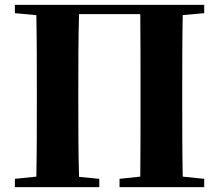

<svg xmlns="http://www.w3.org/2000/svg" viewBox="-20 -767 899 787"><path d="M41 -713 129 -705C131 -602 131 -499 131 -395V-351C131 -247 131 -144 129 -43L41 -34V0H387V-34L304 -42C301 -145 301 -247 301 -352V-395C301 -501 301 -606 304 -709H555C556 -605 556 -500 556 -395V-352C556 -247 556 -143 555 -43L470 -34V0H817V-34L729 -43C727 -146 727 -249 727 -351V-395C727 -499 727 -603 729 -705L817 -713V-747H41Z"/></svg>

Font: Noto Serif CJK HK Black
Style: Regular
Weight: 900
Designer: Ryoko NISHIZUKA 西塚涼子 (kana & ideographs); Frank Grießhammer (Latin, Greek & Cyrillic); Wenlong ZHANG 张文龙 (bopomofo); San
Foundry: Adobe
Version: Version 2.001;hotconv 1.1.0;makeotfexe 2.6.0